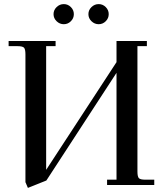

<svg xmlns="http://www.w3.org/2000/svg" viewBox="-20 -902 791 936"><path d="M22 -677V-702H251V-677H205V-74L548 -599V-702H696V-677H650V-66Q650 -41 657 -33.5Q664 -26 689 -26H732V0H502V-26H548V-547L206 -22L116 14L104 -14V-637Q104 -662 97 -669.5Q90 -677 65 -677ZM256 -798.5Q241 -813 241 -833Q241 -853 256 -867.5Q271 -882 291 -882Q311 -882 325.5 -867.5Q340 -853 340 -833Q340 -813 325.5 -798.5Q311 -784 291 -784Q271 -784 256 -798.5ZM426 -798.5Q411 -813 411 -833Q411 -853 426 -867.5Q441 -882 461 -882Q481 -882 495.5 -867.5Q510 -853 510 -833Q510 -813 495.5 -798.5Q481 -784 461 -784Q441 -784 426 -798.5Z"/></svg>

Font: Dihjauti
Style: Bold
Weight: 700
Designer: T. Christopher White
Version: Version 3.0.0